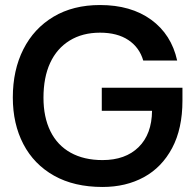

<svg xmlns="http://www.w3.org/2000/svg" viewBox="-20 -732 773 764"><path d="M388 12Q275 12 195 -33Q115 -78 73 -158.5Q31 -239 31 -344Q31 -453 73 -536Q115 -619 193 -665.5Q271 -712 378 -712Q501 -712 581.5 -653.5Q662 -595 685 -491H550Q535 -543 491 -572.5Q447 -602 378 -602Q308 -602 257 -570.5Q206 -539 179.5 -481.5Q153 -424 153 -343Q153 -266 180.5 -210Q208 -154 261 -124.5Q314 -95 388 -95Q479 -95 531.5 -146.5Q584 -198 585 -291H385V-383H706V-332Q706 -220 665 -143Q624 -66 552.5 -27Q481 12 388 12Z"/></svg>

Font: Host Grotesk SemiBold
Style: Regular
Weight: 600
Designer: Doukan Karapınar
Foundry: Element Type
Version: Version 1.003